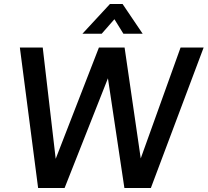

<svg xmlns="http://www.w3.org/2000/svg" viewBox="-20 -937 1035 957"><path d="M170 0 79 -700H193L265 -82H233L473 -700H601L691 -82H658L880 -700H995L732 0H600L510 -600H539L302 0ZM391 -769 528 -917H591L691 -769H595L525 -882H586L487 -769Z"/></svg>

Font: Inclusive Sans Medium
Style: Italic
Weight: 500
Italic angle: -7°
Designer: Olivia King
Foundry: Olivia King
Version: Version 2.004